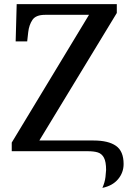

<svg xmlns="http://www.w3.org/2000/svg" viewBox="-20 -734 646 932"><path d="M477 178Q489 151 492 125Q495 99 495 91Q495 51 484.5 31.5Q474 12 455 6Q436 0 406 0H37V-42L412 -662H199Q154 -662 137.5 -637.5Q121 -613 117 -578L112 -533H56L61 -714H547V-671L171 -52H434Q506 -52 543 -26Q580 0 580 62Q580 104 553 136Q526 168 477 178Z"/></svg>

Font: ET Text
Style: Regular
Weight: 470
Designer: Monotype Design Team
Foundry: Monotype Imaging Inc.
Version: Version 2.009